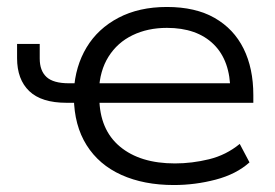

<svg xmlns="http://www.w3.org/2000/svg" viewBox="-20 -523 788 551"><path d="M479 8Q393 8 328.5 -21Q264 -50 228.5 -106.5Q193 -163 192 -243L204 -228H171Q99 -228 64 -261.5Q29 -295 29 -356V-397H94V-355Q94 -320 113.5 -302Q133 -284 178 -284H207L192 -263Q196 -333 228.5 -387Q261 -441 320 -472Q379 -503 459 -503Q541 -503 596 -471.5Q651 -440 679 -383.5Q707 -327 707 -250V-228H253L265 -242Q266 -151 324 -102.5Q382 -54 482 -54Q531 -54 580 -66Q629 -78 668 -110L696 -57Q658 -23 599 -7.5Q540 8 479 8ZM459 -443Q404 -443 360.5 -422Q317 -401 291.5 -360.5Q266 -320 264 -263L250 -284H665L641 -261Q641 -349 593 -396Q545 -443 459 -443Z"/></svg>

Font: Nunito Sans 7pt SemiExpanded Light
Style: Regular
Weight: 300
Width: 6
Designer: Vernon Adams
Foundry: Vernon Adams
Version: Version 3.101;gftools[0.9.27]